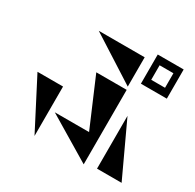

<svg xmlns="http://www.w3.org/2000/svg" viewBox="-197 -1081 1393 1373"><g transform="rotate(30 500.0 -394.5)"><path d="M725 -867H939V-626H725ZM889 -687V-807H775V-687ZM654 -803V-561L275 -803ZM577 -141 408 -537H659V78L294 -141ZM757 -379 960 57H757ZM253 78 42 -330H253Z"/></g></svg>

Font: Chokokutai
Style: Regular
Weight: 400
Designer: 108号,108go
Foundry: Font Zone 108
Version: Version 1.000; ttfautohint (v1.8.3)